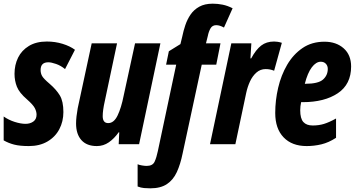

<svg xmlns="http://www.w3.org/2000/svg" viewBox="-24 -785 1939 1045"><path d="M133 10Q84 10 53 2Q22 -6 -4 -21V-151Q23 -132 56 -121.5Q89 -111 115 -111Q140 -111 157.5 -123.5Q175 -136 175 -161Q175 -178 165.5 -196.5Q156 -215 123 -244Q81 -280 68 -313Q55 -346 55 -383Q55 -432 74.5 -471.5Q94 -511 133.5 -535Q173 -559 231 -559Q276 -559 316.5 -546.5Q357 -534 384 -514L330 -409Q307 -428 281 -437Q255 -446 239 -446Q197 -446 197 -404Q197 -386 205 -371.5Q213 -357 246 -329Q283 -297 302 -265Q321 -233 321 -175Q321 -124 299 -82Q277 -40 234.5 -15Q192 10 133 10Z M503 10Q448 10 419 -22.5Q390 -55 390 -113Q390 -131 392.5 -152.5Q395 -174 399 -196L475 -549H613L546 -233Q535 -184 535 -153Q535 -115 565 -115Q596 -115 616 -156.5Q636 -198 649 -264L711 -549H849L733 0H622L625 -65H622Q598 -31 568.5 -10.5Q539 10 503 10Z M794 240Q777 240 760 238.5Q743 237 725 230V109Q734 113 749 115.5Q764 118 774 118Q807 118 817.5 95Q828 72 835 38L935 -433H880L895 -506L958 -545L968 -586Q974 -616 984.5 -647.5Q995 -679 1013 -705.5Q1031 -732 1060.5 -748.5Q1090 -765 1134 -765Q1161 -765 1188 -759.5Q1215 -754 1242 -740L1195 -635Q1172 -648 1153 -648Q1132 -648 1122 -631Q1112 -614 1107 -589L1097 -549H1176L1153 -433H1074L970 50Q958 109 938.5 151.5Q919 194 884.5 217Q850 240 794 240Z M1119 0 1235 -549H1344L1339 -467H1343Q1369 -515 1397.5 -537Q1426 -559 1468 -559Q1477 -559 1487 -557.5Q1497 -556 1510 -552L1468 -400Q1446 -409 1422 -409Q1393 -409 1371.5 -390Q1350 -371 1336.5 -341.5Q1323 -312 1316 -279L1257 0Z M1645 10Q1565 10 1519.5 -37.5Q1474 -85 1474 -170Q1474 -239 1490 -307.5Q1506 -376 1539 -432.5Q1572 -489 1622.5 -523.5Q1673 -558 1742 -558Q1806 -558 1846.5 -522Q1887 -486 1887 -423Q1887 -326 1814.5 -277.5Q1742 -229 1624 -229H1615Q1610 -207 1610 -185Q1610 -140 1627 -121Q1644 -102 1678 -102Q1711 -102 1739 -110.5Q1767 -119 1805 -140V-35Q1765 -9 1725.5 0.5Q1686 10 1645 10ZM1638 -329Q1708 -329 1734 -352Q1760 -375 1760 -410Q1760 -427 1749.5 -438Q1739 -449 1722 -449Q1696 -449 1673 -418.5Q1650 -388 1635 -329Z"/></svg>

Font: Noto Sans ExtraCondensed ExtraBold
Style: Italic
Weight: 800
Width: 2
Italic angle: -12°
Designer: Monotype Design Team
Foundry: Monotype Imaging Inc.
Version: Version 2.013; ttfautohint (v1.8.4.7-5d5b)